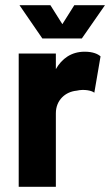

<svg xmlns="http://www.w3.org/2000/svg" viewBox="-20 -720 424 739"><path d="M52 -1H195V-284C195 -335 232 -367 275 -371C304 -378 335 -371 343 -363L367 -503C357 -512 338 -521 306 -521C254 -521 218 -494 195 -454V-514H52ZM55 -700 143 -572H295L384 -700H266L220 -627L174 -700Z"/></svg>

Font: Vanilla Cream Black
Style: Regular
Weight: 900
Designer: Jeremy Tribby, Jinavaṁso
Foundry: Tribby Type
Version: Version 1.422;Glyphs 3.1.2 (3151)